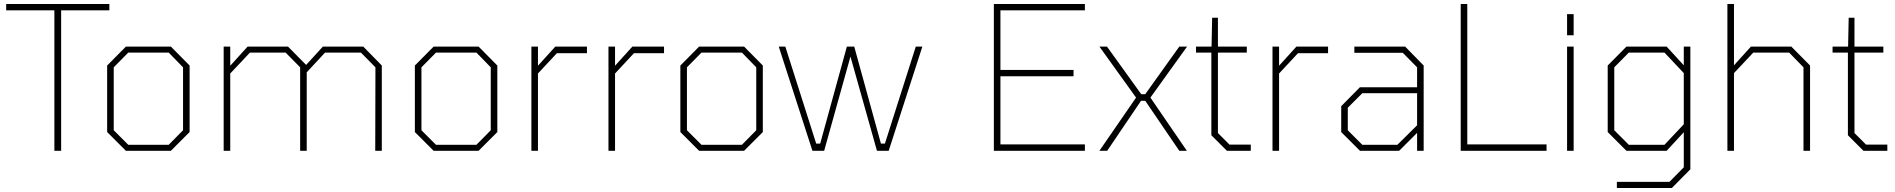

<svg xmlns="http://www.w3.org/2000/svg" viewBox="-20 -757 9512 964"><path d="M253 0V-705H11V-737H529V-705H287V0Z M612 0 518 -94V-428L612 -523H838L932 -428V-94L838 0ZM624 -30H827L899 -103V-419L827 -493H624L551 -419V-103Z M1103 0V-523H1136V-427L1223 -523H1426L1517 -431L1601 -523H1804L1897 -428V0H1864L1865 -419L1792 -493H1612L1520 -394V0H1487V-419L1414 -493H1235L1136 -388V0Z M2157 0 2063 -94V-428L2157 -523H2383L2477 -428V-94L2383 0ZM2169 -30H2372L2444 -103V-419L2372 -493H2169L2096 -419V-103Z M2648 0V-523H2681V-427L2768 -523H2927V-490H2776L2681 -388V0Z M3035 0V-523H3068V-427L3155 -523H3314V-490H3163L3068 -388V0Z M3490 0 3396 -94V-428L3490 -523H3716L3810 -428V-94L3716 0ZM3502 -30H3705L3777 -103V-419L3705 -493H3502L3429 -419V-103Z M4442 0H4383L4250 -473L4118 0H4059L3890 -523H3923L4078 -36H4098L4232 -523H4269L4403 -36H4423L4578 -523H4611Z M4970 0V-737H5427V-705H5003V-406H5370V-374H5003V-32H5427V0Z M5500 0 5684 -267 5500 -523H5538L5710 -284H5730L5901 -523H5940L5756 -267L5939 0H5901L5730 -251H5709L5539 0Z M6140 0 6062 -78V-493H5985V-523H6063L6066 -668H6095V-523H6240V-493H6095V-89L6153 -31H6260V0Z M6369 0V-523H6402V-427L6489 -523H6648V-490H6497L6402 -388V0Z M6808 0 6714 -94V-224L6808 -319H7095V-419L7023 -492H6780V-523H7035L7128 -428V0H7095V-90L7005 0ZM6820 -30H6996L7095 -128V-289H6820L6747 -216V-103Z M7314 0V-737H7347V-32H7745V0Z M7848 -580V-686H7881V-580ZM7848 0V-523H7881V0Z M8098 187V156H8362L8434 83V-93L8348 0H8146L8052 -94V-428L8146 -523H8348L8434 -429V-523H8467V93L8374 187ZM8337 -30 8434 -133V-390L8337 -493H8158L8085 -419V-103L8158 -30Z M8653 0V-737H8686V-429L8771 -523H8974L9068 -428V0H9035V-419L8963 -493H8783L8686 -390V0Z M9336 0 9258 -78V-493H9181V-523H9259L9262 -668H9291V-523H9436V-493H9291V-89L9349 -31H9456V0Z"/></svg>

Font: Tomorrow ExtraLight
Style: Regular
Weight: 275
Designer: Tony de Marco, Monica Rizzolli
Foundry: Just in Type
Version: Version 2.002